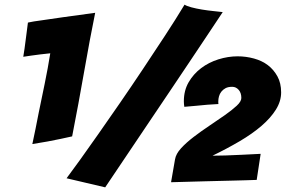

<svg xmlns="http://www.w3.org/2000/svg" viewBox="-20 -776 1228 825"><path d="M119 -157Q133 -222 146 -290Q158 -348 172 -416Q186 -484 196 -547Q173 -545 151 -542Q133 -540 113.5 -537Q94 -534 80 -532Q82 -543 85.5 -567.5Q89 -592 92 -617Q96 -646 100 -679Q122 -684 161 -689Q195 -694 250.5 -702Q306 -710 389 -721Q366 -608 342 -470.5Q318 -333 290 -190Q269 -185 239.5 -179Q210 -173 184 -168Q151 -162 119 -157ZM432 29 266 -10Q288 -39 323.5 -88.5Q359 -138 402.5 -200Q446 -262 495 -333Q544 -404 593 -477.5Q642 -551 688.5 -622Q735 -693 773 -756Q782 -750 802.5 -744.5Q823 -739 847.5 -735Q872 -731 896.5 -728.5Q921 -726 937 -724Q907 -679 869.5 -622.5Q832 -566 791 -505Q750 -444 707.5 -380.5Q665 -317 625 -258Q531 -118 432 29ZM715 7 732 -91Q736 -115 758 -139Q780 -163 812 -187.5Q844 -212 880 -236Q916 -260 946.5 -281.5Q977 -303 997 -321.5Q1017 -340 1017 -355Q1017 -377 1005.5 -390Q994 -403 978 -403Q960 -403 949 -397Q938 -391 931 -382Q924 -373 921 -362Q918 -351 918 -341V-332Q918 -330 919 -329Q897 -327 871 -326Q850 -324 823.5 -321.5Q797 -319 772 -317Q771 -323 770.5 -329Q770 -335 770 -341Q770 -387 790.5 -422.5Q811 -458 844 -483Q877 -508 918.5 -521Q960 -534 1001 -534Q1037 -534 1071.5 -524.5Q1106 -515 1131 -496Q1156 -477 1172 -448Q1188 -419 1188 -379Q1188 -341 1165.5 -305Q1143 -269 1103.5 -235Q1064 -201 1009.5 -169Q955 -137 893 -107Q914 -107 949 -108Q984 -109 1020.5 -111Q1057 -113 1100 -115L1083 -3Q1064 -2 1038 -1.5Q1012 -1 982 0Q952 1 921 1.5Q890 2 861 3Q791 5 715 7Z"/></svg>

Font: Bangers
Style: Regular
Weight: 400
Designer: vernon adams
Foundry: Vernon Adams
Version: Version 2.000